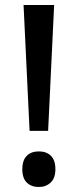

<svg xmlns="http://www.w3.org/2000/svg" viewBox="-20 -800 310 766"><path d="M98 -278 74 -780H196L172 -278ZM135 -54Q105 -54 87 -71.5Q69 -89 69 -125Q69 -160 86.5 -178Q104 -196 135 -196Q165 -196 183 -178.5Q201 -161 201 -125Q201 -89 182 -71.5Q163 -54 135 -54Z"/></svg>

Font: Noto Sans Malayalam UI SemiCondensed Medium
Style: Regular
Weight: 500
Width: 4
Designer: Jelle Bosma - Monotype Design Team
Foundry: Monotype Imaging Inc.
Version: Version 2.104; ttfautohint (v1.8.4.7-5d5b)